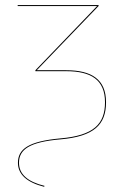

<svg xmlns="http://www.w3.org/2000/svg" viewBox="-20 -537 482 748"><path d="M151.9 190.6 153.5 187.1C88.2 171.2 54 141.9 54 97.1C54 45.3 94.8 16.1 216 5.9C346.6 -5.5 393.1 -51.5 393.1 -138.6C393.1 -227.6 337.4 -263.4 237.9 -263.4H123.2L364.1 -513.6V-517.2H48.9V-513.4H358.2L117.9 -263.4V-259.6H237.8C334.9 -259.6 389.1 -226 389.1 -138.6C389.1 -53.6 344.7 -9.1 215.6 2.1C91.1 13.4 49.9 43.6 49.9 97.2C49.9 142.8 85.2 173.8 151.9 190.7Z"/></svg>

Font: Fira Sans Four
Style: Regular
Weight: 100
Designer: Carrois Corporate & Edenspiekermann AG
Foundry: Carrois Corporate GbR & Edenspiekermann AG
Version: Version 4.203;PS 004.203;hotconv 1.0.88;makeotf.lib2.5.64775